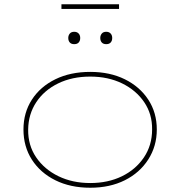

<svg xmlns="http://www.w3.org/2000/svg" viewBox="-20 -870 845 900"><path d="M403 10Q310 10 239.5 -25Q169 -60 129.5 -121.5Q90 -183 90 -263Q90 -342 129.5 -403Q169 -464 239.5 -498.5Q310 -533 403 -533Q495 -533 565 -498.5Q635 -464 675 -403Q715 -342 715 -263Q715 -185 675 -122.5Q635 -60 565 -25Q495 10 403 10ZM403 -12Q486 -12 551 -43.5Q616 -75 654.5 -132Q693 -189 693 -263Q694 -335 656 -391Q618 -447 552.5 -479Q487 -511 403 -511Q318 -511 252.5 -479Q187 -447 150 -391Q113 -335 112 -263Q111 -189 149.5 -132.5Q188 -76 254 -44Q320 -12 403 -12ZM478 -663Q464 -663 457 -671Q450 -679 450 -692Q450 -704 457 -712.5Q464 -721 478 -721Q491 -721 498.5 -713Q506 -705 506 -692Q506 -679 499 -671Q492 -663 478 -663ZM328 -663Q314 -663 307 -671Q300 -679 300 -692Q300 -704 307 -712.5Q314 -721 328 -721Q341 -721 348.5 -713Q356 -705 356 -692Q356 -679 349 -671Q342 -663 328 -663ZM268 -828V-850H538V-828Z"/></svg>

Font: Lexend Giga Thin
Style: Regular
Weight: 250
Version: Version 1.007